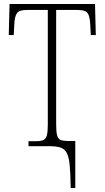

<svg xmlns="http://www.w3.org/2000/svg" viewBox="-20 -734 526 964"><path d="M335 210Q334 139 330 96.5Q326 54 315 33.5Q304 13 283 6.5Q262 0 228 0H123V-25H160Q184 -25 197 -30.5Q210 -36 215 -53.5Q220 -71 220 -108V-684H115Q77 -684 65.5 -668.5Q54 -653 52 -615L49 -558H24L28 -714H457L461 -558H436L433 -612Q431 -653 419.5 -668.5Q408 -684 370 -684H262V-109Q262 -73 266.5 -55Q271 -37 284.5 -31.5Q298 -26 325 -26H358V210Z"/></svg>

Font: Noto Serif Condensed ExtraLight
Style: Regular
Weight: 200
Width: 3
Designer: Monotype Design Team
Foundry: Monotype Imaging Inc.
Version: Version 2.013; ttfautohint (v1.8.4.7-5d5b)